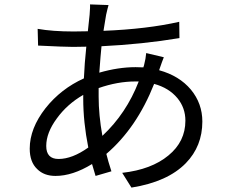

<svg xmlns="http://www.w3.org/2000/svg" viewBox="-20 -809 1040 872"><path d="M594 -439Q514 -439 428 -409V-370Q428 -287 445 -192Q554 -294 610 -439ZM358 -378Q285 -336 238 -271Q190 -206 190 -146Q190 -87 246 -87Q308 -87 381 -139Q358 -254 358 -361ZM703 -490Q794 -465 847 -402Q899 -339 899 -257Q899 -145 824 -68Q741 17 577 43L535 -24Q668 -39 745 -103Q822 -166 822 -261Q822 -319 786 -363Q747 -410 680 -428Q601 -228 463 -110Q471 -77 486 -31L414 -10L398 -64Q310 -10 232 -10Q180 -10 149 -41Q115 -73 115 -134Q115 -226 187 -318Q257 -406 361 -453Q364 -522 372 -597Q351 -596 312 -596Q273 -596 153 -602L151 -678Q219 -666 314 -666Q357 -666 379 -667L387 -742Q390 -783 389 -789L473 -786Q469 -773 462 -742Q457 -715 450 -669Q649 -677 794 -710L795 -636Q627 -608 441 -599Q437 -561 431 -479Q517 -504 596 -504Q620 -504 631 -503L634 -512Q642 -543 644 -568L724 -549Q717 -532 704 -494Z"/></svg>

Font: Source Han Sans K Regular
Style: Regular
Weight: 400
Designer: Ryoko NISHIZUKA  (kana & ideographs); Paul D. Hunt (Latin, Greek & Cyrillic); Wenlong ZHANG  (bopomofo); Sandoll Communi
Foundry: Adobe Systems Incorporated
Version: Version 1.00 July 18, 2014, initial release